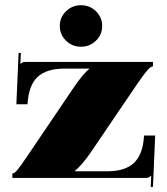

<svg xmlns="http://www.w3.org/2000/svg" viewBox="-20 -697 656 752"><path d="M238.4 -652.8Q262.7 -676.6 297.2 -676.6Q331.7 -676.6 356 -652.8Q380.2 -628.9 380.2 -595.3Q380.2 -561.6 356 -537.8Q331.7 -514 297.2 -514Q262.7 -514 238.4 -537.8Q214.2 -561.6 214.2 -595.3Q214.2 -628.9 238.4 -652.8ZM28.4 0V-17.5Q36.3 -17.5 47.6 -30.8Q59 -44.1 87 -85.7L269.2 -354.9Q306.4 -409.5 328.2 -425.3V-428.3H232.5Q161.3 -428.3 126.5 -394.9Q91.8 -361.5 87.8 -288.5H44.1L52.9 -489.9L61.6 -489.5L59.9 -446.2Q65.1 -451.5 69.7 -453Q74.3 -454.5 85.2 -454.5H579.1V-437.1Q570.8 -437.1 557.7 -422.4Q544.6 -407.8 517.9 -368.9L335.2 -99.7Q319.5 -76.5 302.2 -56.6Q285 -36.7 274.5 -29.3V-26.2H401.2Q469.8 -26.2 504.4 -58.8Q538.9 -91.3 543.7 -160L544.1 -166.1H587.8L579.1 35.4L570.4 35L572.1 -8.7H571.2Q566 -3.5 561.4 -1.7Q556.8 0 545.5 0Z"/></svg>

Font: Wabroye
Style: Medium
Weight: 500
Designer: gluk
Foundry: gluk
Version: Version 0.14